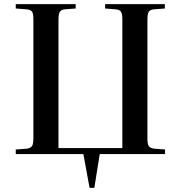

<svg xmlns="http://www.w3.org/2000/svg" viewBox="-20 -743 872 926"><path d="M412 163 382 0H56V-22L110 -26Q129 -29 135 -39.5Q141 -50 141 -77V-650Q141 -676 135 -686Q129 -696 108 -698L56 -702V-723H345V-702L292 -698Q274 -696 268 -685Q262 -674 262 -648V-29H570V-650Q570 -675 564 -685.5Q558 -696 538 -698L487 -702V-723H775V-702L722 -698Q703 -696 697 -685.5Q691 -675 691 -648V-74Q691 -49 697 -39Q703 -29 724 -26L776 -22V0H461L435 163Z"/></svg>

Font: Literata 60pt Medium
Style: Regular
Weight: 500
Designer: Latin by Veronika Burian and Jose Scaglione. Greek by Irene Vlachou. Cyrillic by Vera Evstafieva.
Foundry: TypeTogether
Version: Version 3.103;gftools[0.9.29]